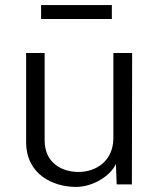

<svg xmlns="http://www.w3.org/2000/svg" viewBox="-20 -728 616 757"><path d="M421 -708H142V-653H421ZM277 9C347 10 417 -36 437 -82L440 -1H500L501 -519H427V-182C426 -94 360 -50 289 -50C231 -50 156 -80 156 -175V-519H83V-169C83 -38 191 8 277 9Z"/></svg>

Font: United Sans Light
Style: Regular
Weight: 300
Designer: Pablo Impallari, Rodrigo Fuenzalida (Modified by Dan O. Williams)
Version: Version 1.000;PS 001.000;hotconv 1.0.88;makeotf.lib2.5.64775